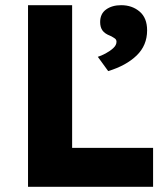

<svg xmlns="http://www.w3.org/2000/svg" viewBox="-20 -720 649 740"><path d="M88 0V-700H258V-150H570V0ZM397 -446 357 -501Q370 -505 387 -514Q404 -523 416.5 -534.5Q429 -546 429 -559Q429 -567 423 -571.5Q417 -576 405 -582Q384 -590 375 -602.5Q366 -615 366 -635Q366 -667 389 -683.5Q412 -700 447 -700Q489 -700 518 -675.5Q547 -651 547 -603Q547 -545 506.5 -506Q466 -467 397 -446Z"/></svg>

Font: Lexend Deca
Style: Bold
Weight: 700
Designer: Bonnie Shaver-Troup, Thomas Jockin
Foundry: Lexend
Version: Version 1.008; ttfautohint (v1.8.4.7-5d5b)